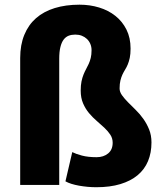

<svg xmlns="http://www.w3.org/2000/svg" viewBox="-20 -782 689 812"><path d="M230.5 0H65.4V-536.6Q65.4 -592.3 82.8 -634.5Q100.1 -676.8 132.3 -705.1Q164.6 -733.4 211.2 -747.8Q257.8 -762.2 316.4 -762.2Q360.4 -762.2 399.4 -750.2Q438.5 -738.3 468 -714.8Q497.6 -691.4 514.9 -656.7Q532.2 -622.1 532.2 -576.7Q532.2 -553.2 528.8 -537.4Q525.4 -521.5 520.3 -509.3Q515.1 -497.1 509 -487.3Q502.9 -477.5 497.8 -466.6Q492.7 -455.6 489.3 -441.7Q485.8 -427.7 485.8 -407.7Q485.8 -393.6 495.8 -379.4Q505.9 -365.2 520.8 -350.1Q535.6 -335 553.2 -317.9Q570.8 -300.8 585.7 -280Q600.6 -259.3 610.6 -234.6Q620.6 -210 620.6 -179.7Q620.6 -135.7 606 -100.6Q591.3 -65.4 562 -41Q532.7 -16.6 489 -3.4Q445.3 9.8 387.7 9.8Q369.1 9.8 350.3 8.1Q331.5 6.3 314 3.2Q296.4 0 281.7 -4.6Q267.1 -9.3 256.8 -15.1L285.6 -138.7Q300.8 -130.9 326.7 -124Q352.5 -117.2 388.7 -117.2Q418 -117.2 437.3 -133.1Q456.5 -148.9 456.5 -178.2Q456.5 -197.3 446.5 -212.4Q436.5 -227.5 421.4 -241.7Q406.2 -255.9 388.9 -270.8Q371.6 -285.6 356.4 -303.7Q341.3 -321.8 331.3 -345Q321.3 -368.2 321.3 -398.9Q321.3 -421.4 324.7 -437.7Q328.1 -454.1 333.3 -466.8Q338.4 -479.5 344.2 -490Q350.1 -500.5 355.2 -512Q360.4 -523.4 363.8 -537.1Q367.2 -550.8 367.2 -569.8Q367.2 -584 362.1 -596.2Q356.9 -608.4 347.7 -617.2Q338.4 -626 325.9 -630.9Q313.5 -635.7 298.3 -635.7Q282.7 -635.7 270.3 -630.9Q257.8 -626 249 -614.3Q240.2 -602.5 235.4 -582.8Q230.5 -563 230.5 -533.7Z"/></svg>

Font: RobotoDraft
Style: Black
Weight: 900
Designer: Google
Version: Version 2.000980w3; 2014; ttfautohint (v1.1) -l 5 -r 24 -G 4